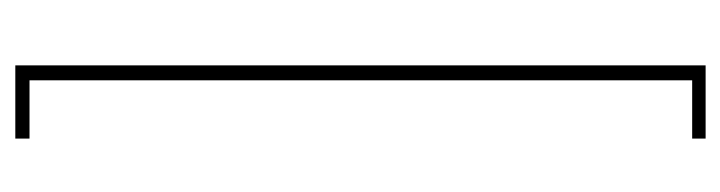

<svg xmlns="http://www.w3.org/2000/svg" viewBox="-374 -472 964 257"><g transform="rotate(90 108.5 -344.0)"><path d="M68 118V-806H166V-788H88V99H166V118Z"/></g></svg>

Font: DM Sans 28pt Thin
Style: Regular
Weight: 250
Version: Version 4.004;gftools[0.9.30]